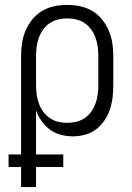

<svg xmlns="http://www.w3.org/2000/svg" viewBox="-20 -548 540 783"><path d="M66 215V133H15V82H66V-320Q66 -347 70 -373Q74 -399 84.5 -423.5Q95 -448 112 -469Q129 -490 152 -503.5Q175 -517 201 -522.5Q227 -528 254 -528Q281 -528 307 -522.5Q333 -517 356 -503.5Q379 -490 396 -469Q413 -448 423.5 -423.5Q434 -399 438 -373Q442 -347 442 -320V-200Q442 -175 439 -150Q436 -125 428 -101Q420 -77 405.5 -56Q391 -35 371 -20Q351 -5 326.5 1.5Q302 8 277 8Q252 8 227.5 1.5Q203 -5 183.5 -19.5Q164 -34 149.5 -54.5Q135 -75 127 -98V82H238V133H127V215ZM254 -47Q273 -47 291.5 -51.5Q310 -56 325.5 -66.5Q341 -77 352 -92.5Q363 -108 369.5 -126Q376 -144 378.5 -162.5Q381 -181 381 -200V-320Q381 -339 378.5 -357.5Q376 -376 369.5 -394Q363 -412 352 -427.5Q341 -443 325.5 -453.5Q310 -464 291.5 -468.5Q273 -473 254 -473Q235 -473 216.5 -468.5Q198 -464 182.5 -453.5Q167 -443 156 -427.5Q145 -412 138.5 -394Q132 -376 129.5 -357.5Q127 -339 127 -320V-200Q127 -181 129.5 -162.5Q132 -144 138.5 -126Q145 -108 156 -93Q167 -78 182.5 -67Q198 -56 216.5 -51.5Q235 -47 254 -47Z"/></svg>

Font: Iosevka Light
Style: Regular
Weight: 300
Monospace: yes
Designer: Belleve Invis
Foundry: Belleve Invis
Version: Version 32.5.0; ttfautohint (v1.8.4)